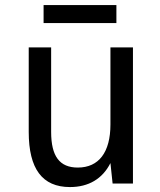

<svg xmlns="http://www.w3.org/2000/svg" viewBox="-20 -736 642 770"><path d="M154.8 -643.6H446.8V-715.8H154.8ZM260.7 14.2C335.4 14.2 391.1 -19 422.9 -82L431.6 0H513.2V-545.9H422.9V-236.8C422.9 -125.5 376.5 -64 292 -64C219.2 -64 185.1 -108.9 185.1 -207V-545.9H95.2V-207C95.2 -59.1 149.4 14.2 260.7 14.2Z"/></svg>

Font: Hack
Style: Regular
Weight: 400
Monospace: yes
Designer: Christopher Simpkins
Foundry: Christopher Simpkins
Version: Version 2.010